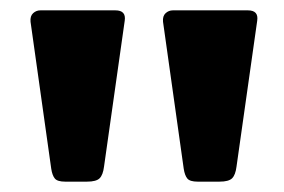

<svg xmlns="http://www.w3.org/2000/svg" viewBox="-20 -762 549 371"><path d="M437 -440Q435 -424 428.5 -417.5Q422 -411 404 -411H362Q347 -411 342 -417Q337 -423 335 -436L295 -720Q294 -731 300 -736.5Q306 -742 314 -742H459Q480 -742 477 -722ZM181 -440Q179 -424 172.5 -417.5Q166 -411 148 -411H106Q91 -411 86 -417Q81 -423 79 -436L39 -720Q38 -731 44 -736.5Q50 -742 58 -742H203Q224 -742 221 -722Z"/></svg>

Font: Libre Franklin Black
Style: Regular
Weight: 900
Designer: Pablo Impallari, Rodrigo Fuenzalida, Nhung Nguyen
Foundry: Impallari Type
Version: Version 3.000